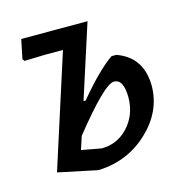

<svg xmlns="http://www.w3.org/2000/svg" viewBox="-77 -532 584 610"><g transform="rotate(-15 214.5 -227.0)"><path d="M45 -21 164 -392H105L37 -390L32 -397L45 -460H263L185 -218H192Q261 -301 308 -333H324Q407 -303 407 -208Q406 -125 339.5 -62Q273 1 179 6H174ZM294 -253Q263 -253 151 -113L137 -70L202 -58Q254 -58 289.5 -96.5Q325 -135 326 -191Q326 -253 294 -253Z"/></g></svg>

Font: Alegreya Sans SC Medium
Style: Italic
Weight: 500
Italic angle: -7°
Designer: Juan Pablo del Peral
Foundry: Huerta Tipografica
Version: Version 2.007